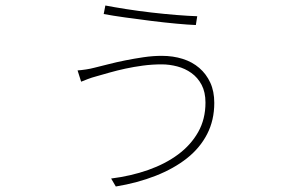

<svg xmlns="http://www.w3.org/2000/svg" viewBox="-20 -637 1040 698"><path d="M727 -264Q727 -302 713 -328.5Q699 -355 676 -371.5Q653 -388 624.5 -395.5Q596 -403 568 -403Q533 -403 499.5 -398.5Q466 -394 436 -387.5Q406 -381 379.5 -373.5Q353 -366 332 -360Q313 -355 299 -349.5Q285 -344 275 -340L262 -381Q276 -382 292.5 -384.5Q309 -387 324 -391Q345 -396 374 -403.5Q403 -411 435.5 -417.5Q468 -424 502 -429Q536 -434 568 -434Q609 -434 644 -423Q679 -412 704.5 -390Q730 -368 744.5 -336.5Q759 -305 759 -263Q759 -200 733 -149.5Q707 -99 659.5 -61.5Q612 -24 546 2Q480 28 401 41L384 12Q456 3 518.5 -19Q581 -41 627.5 -75.5Q674 -110 700.5 -157Q727 -204 727 -264ZM363 -617Q394 -611 438.5 -604Q483 -597 530.5 -591.5Q578 -586 622 -582.5Q666 -579 697 -578L692 -546Q665 -547 621.5 -551Q578 -555 530 -561Q482 -567 435.5 -573.5Q389 -580 357 -586Z"/></svg>

Font: SpoqaHanSans
Style: Thin
Weight: 250
Designer: [Spoqa Han Sans] Dong-huui Kim \uAE40 \uB3D9 \uD718   [Noto Sans] Ryoko NISHIZUKA \u897F \u585A \u6DBC \u5B50  (kana & i
Foundry: Spoqa (http://bi.spoqa.com)
Version: Version 1.004;PS 1.004;hotconv 1.0.82;makeotf.lib2.5.63406